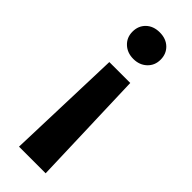

<svg xmlns="http://www.w3.org/2000/svg" viewBox="-241 -561 764 764"><g transform="rotate(45 141.0 -179.0)"><path d="M83 -312H200.7L216.8 180.2H66.9ZM220.7 -462.9Q220.7 -430.2 198.2 -409.2Q175.8 -388.2 141.6 -388.2Q107.4 -388.2 85 -409.2Q62.5 -430.2 62.5 -462.9Q62.5 -495.6 84.2 -516.6Q106 -537.6 141.6 -537.6Q177.2 -537.6 199 -516.6Q220.7 -495.6 220.7 -462.9Z"/></g></svg>

Font: Vazir FD
Style: Bold-FD
Weight: 700
Designer: Saber Rastikerdar
Foundry: Saber Rastikerdar
Version: Version 30.1.0